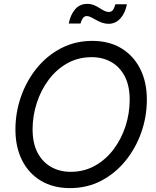

<svg xmlns="http://www.w3.org/2000/svg" viewBox="-20 -947 793 978"><path d="M336.4 11.2Q251.5 11.2 189 -25.9Q126.5 -63 92.5 -130.4Q58.6 -197.8 58.6 -287.6Q58.6 -373.5 86.7 -454.1Q114.7 -534.7 166.7 -599.1Q218.8 -663.6 291 -701.2Q363.3 -738.8 450.2 -738.8Q535.2 -738.8 597.4 -701.4Q659.7 -664.1 693.8 -596.9Q728 -529.8 728 -439.5Q728 -353 699.7 -272.5Q671.4 -191.9 619.1 -127.7Q566.9 -63.5 495.1 -26.1Q423.3 11.2 336.4 11.2ZM339.8 -71.8Q408.2 -71.8 463.6 -102.8Q519 -133.8 558.6 -186.3Q598.1 -238.8 619.4 -304.4Q640.6 -370.1 640.6 -439Q640.6 -509.8 615.5 -558.1Q590.3 -606.4 546.6 -631.1Q502.9 -655.8 446.8 -655.8Q377.9 -655.8 322.5 -624.5Q267.1 -593.3 227.8 -540.5Q188.5 -487.8 167.2 -422.1Q146 -356.4 146 -288.1Q146 -217.8 171.1 -169.7Q196.3 -121.6 240.2 -96.7Q284.2 -71.8 339.8 -71.8ZM533.2 -825.7Q515.6 -825.7 499.5 -831.5Q483.4 -837.4 469.2 -845.5Q455.1 -853.5 443.1 -859.4Q431.2 -865.2 422.4 -865.2Q409.2 -865.2 401.1 -853Q393.1 -840.8 390.1 -827.1H330.1Q338.4 -870.6 362.1 -898.9Q385.7 -927.2 424.3 -927.2Q442.9 -927.2 458 -921.1Q473.1 -915 485.8 -906.7Q498.5 -898.4 510.5 -892.3Q522.5 -886.2 534.7 -886.2Q547.4 -886.2 554.7 -895.5Q562 -904.8 567.9 -925.3H626.5Q617.7 -879.9 593 -852.8Q568.4 -825.7 533.2 -825.7Z"/></svg>

Font: Inter 28pt
Style: Italic
Weight: 400
Italic angle: -9.3988°
Designer: Rasmus Andersson
Foundry: rsms
Version: Version 4.001;git-66647c0bb